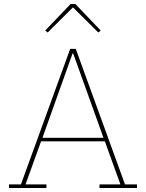

<svg xmlns="http://www.w3.org/2000/svg" viewBox="-20 -943 731 963"><path d="M25 -18H85L332 -698H360L607 -18H667V0H479V-18H584L506 -234H186L108 -18H213V0H25ZM193 -252H499L347 -675H344ZM207 -790 334 -923H358L485 -790L473 -780L346 -906L219 -780Z"/></svg>

Font: IBM Plex Serif Thin
Style: Regular
Weight: 100
Designer: Mike Abbink, Paul van der Laan, Pieter van Rosmalen
Foundry: Bold Monday
Version: Version 3.001